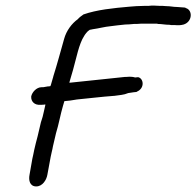

<svg xmlns="http://www.w3.org/2000/svg" viewBox="-20 -666 705 689"><path d="M92 -319C91 -302 104 -288 125 -290H129C133 -290 136 -290 141 -291H143L142 -286C139 -274 137 -262 133 -247C132 -242 129 -235 127 -228L115 -177C110 -160 107 -145 103 -129C101 -117 98 -106 96 -96L86 -39C82 -19 87 3 110 3C133 3 147 -21 150 -39L155 -66L162 -104C164 -116 168 -128 170 -141L181 -188C191 -220 197 -256 206 -286L211 -303C224 -304 240 -306 256 -309C299 -313 346 -319 389 -322H390C409 -325 424 -325 440 -332C445 -333 454 -334 460 -335L470 -336L471 -337C500 -349 496 -384 476 -389H475L465 -388C456 -391 445 -391 434 -390H429C366 -384 293 -375 229 -369L230 -374C234 -388 238 -402 242 -415C254 -457 263 -508 282 -537C285 -542 292 -553 302 -559C304 -559 312 -561 312 -561C335 -564 355 -570 377 -572L401 -575C410 -576 419 -577 429 -578C440 -578 449 -579 460 -580C468 -580 475 -580 485 -581H543L548 -580C561 -580 572 -577 589 -577L594 -576H608C618 -575 628 -575 639 -578C671 -588 672 -630 647 -637C647 -637 645 -639 642 -639L628 -640C624 -640 620 -641 614 -641C602 -641 591 -644 576 -644C568 -645 560 -645 552 -645C545 -645 538 -646 531 -646C526 -646 521 -646 514 -645H501C491 -645 481 -644 471 -644H470C462 -643 452 -643 444 -642C387 -637 327 -631 279 -614L278 -613C271 -608 265 -604 259 -597C238 -582 218 -556 210 -526C198 -484 185 -435 171 -391V-390C171 -388 169 -386 168 -380C166 -375 164 -364 161 -357C157 -356 155 -356 153 -356H152C145 -355 139 -354 135 -353H129C111 -353 95 -335 92 -320Z"/></svg>

Font: Scribbler
Style: BdIta
Weight: 700
Designer: Mew Too
Foundry: Cannot Into Space Fonts
Version: Version 1.001